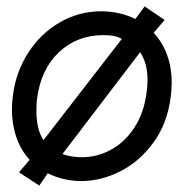

<svg xmlns="http://www.w3.org/2000/svg" viewBox="-20 -551 607 596"><path d="M72 -55Q45 -84 31 -124.5Q17 -165 17 -211Q17 -233 20 -254Q29 -327 67.5 -387Q106 -447 165.5 -481.5Q225 -516 295 -516Q323 -516 351 -509.5Q379 -503 400 -492L429 -531L491 -489L457 -449Q485 -419 499 -379.5Q513 -340 513 -295Q513 -274 510 -251Q500 -169 457 -109.5Q414 -50 354 -19.5Q294 11 232 11Q178 11 128 -13L102 25L39 -16ZM302 -442Q219 -442 163 -389Q107 -336 95 -245Q93 -232 93 -207Q93 -149 115 -116L358 -430Q340 -442 302 -442ZM435 -264Q438 -285 438 -303Q438 -354 415 -389L174 -73Q199 -63 235 -63Q282 -63 325 -86.5Q368 -110 397.5 -155.5Q427 -201 435 -264Z"/></svg>

Font: Bellota
Style: Bold Italic
Weight: 700
Italic angle: -7.5°
Designer: Kemie Guaida
Foundry: Kemie Guaida
Version: Version 4.001